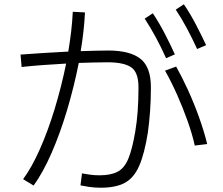

<svg xmlns="http://www.w3.org/2000/svg" viewBox="-20 -844 1040 897"><path d="M901 -615Q878 -665 853.5 -711Q829 -757 801 -799L839 -824Q870 -778 895.5 -729Q921 -680 943 -633ZM137 23 88 -7Q128 -61 166 -146.5Q204 -232 235.5 -335.5Q267 -439 289 -547Q233 -544 179.5 -540Q126 -536 81 -531L76 -589Q118 -592 176.5 -596Q235 -600 299 -603Q307 -651 312.5 -697.5Q318 -744 320 -789L377 -786Q373 -701 357 -605Q391 -606 423 -607Q455 -608 485 -608Q587 -608 636 -569.5Q685 -531 685 -436Q685 -376 681 -322.5Q677 -269 671 -226Q655 -125 630 -68.5Q605 -12 562.5 10.5Q520 33 451 33Q420 33 395 29Q370 25 356 22L363 -34Q380 -31 400.5 -28Q421 -25 444 -25Q497 -25 529 -41.5Q561 -58 579.5 -102.5Q598 -147 612 -230Q627 -317 627 -436Q627 -506 593 -529.5Q559 -553 482 -553Q450 -553 416 -552Q382 -551 348 -550Q326 -439 293.5 -330Q261 -221 221 -129.5Q181 -38 137 23ZM756 -572Q733 -623 708.5 -668.5Q684 -714 656 -757L694 -782Q725 -735 750 -686.5Q775 -638 797 -590ZM890 -164Q878 -218 856.5 -278.5Q835 -339 808 -400Q781 -461 751 -514L803 -533Q830 -485 858 -424Q886 -363 909.5 -297.5Q933 -232 948 -171Z"/></svg>

Font: Murecho Light
Style: Regular
Weight: 300
Designer: Neil Summerour
Foundry: Positype
Version: Version 1.010; ttfautohint (v1.8.3)